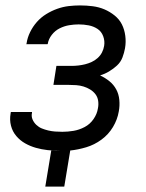

<svg xmlns="http://www.w3.org/2000/svg" viewBox="-20 -548 540 708"><path d="M147 140 169 7Q176 8 184 8Q192 8 199 8H201Q178 8 155.5 5.5Q133 3 112 -3Q91 -9 72.5 -19.5Q54 -30 40 -46.5Q26 -63 20.5 -84.5Q15 -106 19 -129L20 -135H98V-132Q95 -119 100 -107.5Q105 -96 114 -87.5Q123 -79 134 -74.5Q145 -70 157.5 -67Q170 -64 183 -63Q196 -62 210 -62Q230 -62 251 -65.5Q272 -69 292 -79.5Q312 -90 325 -109Q338 -128 341 -148Q344 -162 342 -176Q340 -190 332 -200.5Q324 -211 312.5 -218Q301 -225 288 -229Q275 -233 261 -234Q247 -235 233 -235H177L188 -305H244Q256 -305 269 -306.5Q282 -308 294 -311Q306 -314 318 -319.5Q330 -325 340 -334Q350 -343 356 -354.5Q362 -366 364 -379Q367 -397 360.5 -414.5Q354 -432 339.5 -441.5Q325 -451 307 -454.5Q289 -458 270 -458Q253 -458 235 -455Q217 -452 200 -443.5Q183 -435 171 -419.5Q159 -404 156 -386L155 -385H77L78 -388Q81 -409 91 -429.5Q101 -450 116 -467Q131 -484 150.5 -496Q170 -508 191 -515.5Q212 -523 233 -525.5Q254 -528 275 -528Q299 -528 322 -525Q345 -522 365 -513.5Q385 -505 402.5 -491Q420 -477 429.5 -458Q439 -439 442 -416Q445 -393 441 -370Q438 -353 431.5 -336Q425 -319 411.5 -306.5Q398 -294 382 -284.5Q366 -275 349 -270Q368 -261 383.5 -248.5Q399 -236 408.5 -218.5Q418 -201 420 -179.5Q422 -158 418 -137Q413 -107 396.5 -79.5Q380 -52 354 -33Q328 -14 298 -5Q268 4 239 7L217 140Z"/></svg>

Font: Iosevka Term Curly
Style: Italic
Weight: 400
Italic angle: -9°
Designer: Belleve Invis
Foundry: Belleve Invis
Version: Version 32.3.0